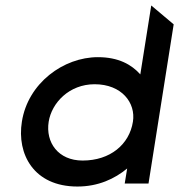

<svg xmlns="http://www.w3.org/2000/svg" viewBox="-20 -671 655 702"><path d="M60 -226C41 -108 103 11 263 11C339 11 399 -17 445 -55L436 0H523L615 -582L533 -651L493 -399C461 -435 413 -462 338 -462C212 -462 82 -367 60 -226ZM158 -226C169 -295 233 -363 326 -363C425 -363 477 -295 466 -226C453 -143 383 -84 282 -84C193 -84 146 -150 158 -226Z"/></svg>

Font: Charger Sport
Style: BdExtObl
Weight: 700
Designer: Jasper
Foundry: Cannot Into Space Fonts
Version: Version 1.1